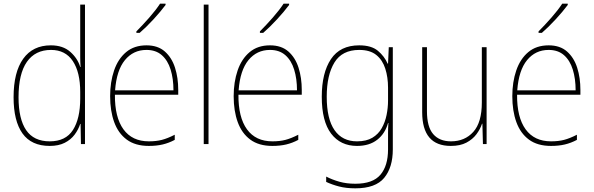

<svg xmlns="http://www.w3.org/2000/svg" viewBox="-20 -878 3237 1046"><path d="M251 -83Q151 -83 102.5 -151Q54 -219 54 -348Q54 -485 106.5 -558Q159 -631 257 -631Q323 -631 363 -595.5Q403 -560 417 -513H419Q417 -541 417 -567Q417 -593 417 -619V-853H443V-93H421L419 -203H417Q407 -172 386.5 -144.5Q366 -117 332.5 -100Q299 -83 251 -83ZM251 -108Q338 -108 377.5 -170Q417 -232 417 -341V-377Q417 -485 376.5 -545.5Q336 -606 258 -606Q172 -606 126.5 -541Q81 -476 81 -348Q81 -230 122.5 -169Q164 -108 251 -108Z M778 -631Q840 -631 878 -597.5Q916 -564 933.5 -509Q951 -454 951 -388V-362H606Q605 -239 652.5 -173.5Q700 -108 791 -108Q831 -108 862 -116Q893 -124 932 -144V-116Q900 -99 866.5 -91Q833 -83 791 -83Q717 -83 670.5 -117.5Q624 -152 602 -213Q580 -274 580 -354Q580 -431 601.5 -494Q623 -557 667 -594Q711 -631 778 -631ZM778 -606Q706 -606 660.5 -550.5Q615 -495 607 -386H925Q925 -449 909.5 -499Q894 -549 861.5 -577.5Q829 -606 778 -606ZM882 -851Q856 -816 816.5 -773Q777 -730 741 -699H723V-707Q757 -741 793 -782Q829 -823 852 -858H882Z M1116 -93H1090V-853H1116Z M1451 -631Q1513 -631 1551 -597.5Q1589 -564 1606.5 -509Q1624 -454 1624 -388V-362H1279Q1278 -239 1325.5 -173.5Q1373 -108 1464 -108Q1504 -108 1535 -116Q1566 -124 1605 -144V-116Q1573 -99 1539.5 -91Q1506 -83 1464 -83Q1390 -83 1343.5 -117.5Q1297 -152 1275 -213Q1253 -274 1253 -354Q1253 -431 1274.5 -494Q1296 -557 1340 -594Q1384 -631 1451 -631ZM1451 -606Q1379 -606 1333.5 -550.5Q1288 -495 1280 -386H1598Q1598 -449 1582.5 -499Q1567 -549 1534.5 -577.5Q1502 -606 1451 -606ZM1555 -851Q1529 -816 1489.5 -773Q1450 -730 1414 -699H1396V-707Q1430 -741 1466 -782Q1502 -823 1525 -858H1555Z M1937 -631Q2003 -631 2038.5 -601.5Q2074 -572 2092 -531H2094L2098 -621H2120V-64Q2120 34 2073 91Q2026 148 1916 148Q1866 148 1827.5 138Q1789 128 1757 113V84Q1790 101 1829 112Q1868 123 1916 123Q2011 123 2052.5 74Q2094 25 2094 -64V-108Q2094 -135 2094 -156.5Q2094 -178 2096 -208H2094Q2078 -150 2035 -116.5Q1992 -83 1925 -83Q1835 -83 1784 -150Q1733 -217 1733 -351Q1733 -481 1783 -556Q1833 -631 1937 -631ZM1937 -606Q1844 -606 1802 -537.5Q1760 -469 1760 -351Q1760 -230 1802.5 -169Q1845 -108 1925 -108Q1976 -108 2008.5 -127.5Q2041 -147 2059.5 -179.5Q2078 -212 2086 -251.5Q2094 -291 2094 -330V-400Q2094 -457 2079 -504Q2064 -551 2030 -578.5Q1996 -606 1937 -606Z M2631 -621V-93H2611L2608 -204H2606Q2596 -174 2575.5 -146.5Q2555 -119 2521 -101Q2487 -83 2436 -83Q2280 -83 2280 -267V-621H2306V-272Q2306 -187 2340 -147.5Q2374 -108 2437 -108Q2512 -108 2558.5 -159.5Q2605 -211 2605 -320V-621Z M2969 -631Q3031 -631 3069 -597.5Q3107 -564 3124.5 -509Q3142 -454 3142 -388V-362H2797Q2796 -239 2843.5 -173.5Q2891 -108 2982 -108Q3022 -108 3053 -116Q3084 -124 3123 -144V-116Q3091 -99 3057.5 -91Q3024 -83 2982 -83Q2908 -83 2861.5 -117.5Q2815 -152 2793 -213Q2771 -274 2771 -354Q2771 -431 2792.5 -494Q2814 -557 2858 -594Q2902 -631 2969 -631ZM2969 -606Q2897 -606 2851.5 -550.5Q2806 -495 2798 -386H3116Q3116 -449 3100.5 -499Q3085 -549 3052.5 -577.5Q3020 -606 2969 -606ZM3073 -851Q3047 -816 3007.5 -773Q2968 -730 2932 -699H2914V-707Q2948 -741 2984 -782Q3020 -823 3043 -858H3073Z"/></svg>

Font: Noto Sans Telugu UI SemiCondensed Thin
Style: Regular
Weight: 100
Width: 4
Designer: Jelle Bosma - Monotype Design Team
Foundry: Monotype Imaging Inc.
Version: Version 2.005; ttfautohint (v1.8.4.7-5d5b)